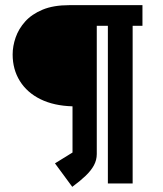

<svg xmlns="http://www.w3.org/2000/svg" viewBox="-20 -711 633 744"><path d="M260 13 193 -78 261 -120V-299Q189 -301 137 -326.5Q85 -352 57 -397Q29 -442 29 -500Q29 -532 40.5 -565.5Q52 -599 77.5 -627.5Q103 -656 145 -673.5Q187 -691 248 -691H532V-611H494V0H398V-611H355V-114Q355 -91 344 -70.5Q333 -50 311.5 -29.5Q290 -9 260 13Z"/></svg>

Font: Kreon
Style: Regular
Weight: 400
Designer: Julia Petretta
Foundry: Julia Petretta and Eli Heuer
Version: Version 2.002